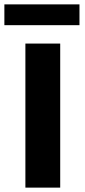

<svg xmlns="http://www.w3.org/2000/svg" viewBox="-22 -857 389 877"><path d="M94 0V-658H253V0ZM-2 -742V-837H341V-742Z"/></svg>

Font: Ysabeau Infant ExtraBold
Style: Regular
Weight: 800
Designer: Christian Thalmann (Catharsis Fonts)
Version: Version 2.001;gftools[0.9.30]; featfreeze: ss01,ss02,lnum